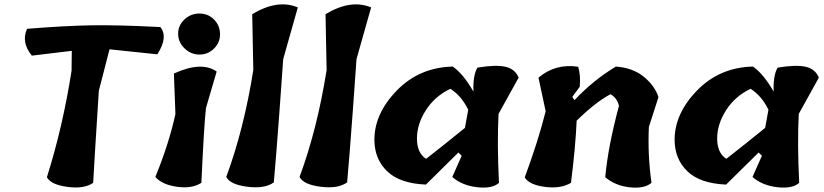

<svg xmlns="http://www.w3.org/2000/svg" viewBox="-20 -860 3776 880"><path d="M309 -627 126 -605Q76 -666 104 -728Q279 -742 399 -744Q519 -746 715 -736Q752 -690 701 -611L482 -634L433 -444Q411 -100 407 -22Q365 7 288.5 -3.5Q212 -14 195 -48Q268 -279 308 -536Z M784 -337 777 -523Q904 -581 973 -532L924 -365Q915 -285 903 -22Q859 6 790.5 -4Q722 -14 692 -49Q754 -200 784 -337ZM988.5 -704.5Q989 -666 961.5 -638Q934 -610 894.5 -610Q855 -610 826 -638Q797 -666 796.5 -704.5Q796 -743 825 -770.5Q854 -798 894 -798Q934 -798 961 -770.5Q988 -743 988.5 -704.5Z M1141 -539 1136 -795Q1252 -865 1345 -826L1278 -589Q1277 -570 1261 -351.5Q1245 -133 1235 -24Q1193 6 1114 -4Q1035 -14 1017 -49Q1098 -268 1141 -539Z M1477 -539 1472 -795Q1588 -865 1681 -826L1614 -589Q1613 -570 1597 -351.5Q1581 -133 1571 -24Q1529 6 1450 -4Q1371 -14 1353 -49Q1434 -268 1477 -539Z M2357 -504 2265 -338Q2258 -201 2267 -22Q2236 6 2166.5 -2Q2097 -10 2053 -49L2096 -146L2081 -161Q1961 -43 1932 -14Q1813 -19 1755 -74.5Q1697 -130 1696 -217Q1695 -338 1798 -444.5Q1901 -551 2055 -555Q2103 -522 2150 -440Q2147 -513 2168 -550Q2252 -564 2296.5 -554Q2341 -544 2357 -504ZM1933 -132Q2019 -199 2111 -274L2126 -357Q2095 -421 2044 -453Q1973 -419 1932 -355Q1891 -291 1891 -225Q1891 -159 1933 -132Z M2998 -415 2954 -278Q2948 -150 2966 -22Q2933 6 2866 -1.5Q2799 -9 2754 -48Q2767 -190 2817 -375Q2808 -412 2778 -428Q2711 -393 2623 -307Q2618 -188 2597 -22Q2550 6 2477.5 -3.5Q2405 -13 2385 -47Q2445 -208 2481 -350L2448 -504Q2526 -570 2630 -554Q2642 -514 2637 -462L2603 -416L2613 -401Q2701 -494 2803 -555Q2881 -549 2931 -508Q2981 -467 2998 -415Z M3733 -504 3641 -338Q3634 -201 3643 -22Q3612 6 3542.5 -2Q3473 -10 3429 -49L3472 -146L3457 -161Q3337 -43 3308 -14Q3189 -19 3131 -74.5Q3073 -130 3072 -217Q3071 -338 3174 -444.5Q3277 -551 3431 -555Q3479 -522 3526 -440Q3523 -513 3544 -550Q3628 -564 3672.5 -554Q3717 -544 3733 -504ZM3309 -132Q3395 -199 3487 -274L3502 -357Q3471 -421 3420 -453Q3349 -419 3308 -355Q3267 -291 3267 -225Q3267 -159 3309 -132Z"/></svg>

Font: Tillana
Style: Bold
Weight: 700
Designer: Lipi Raval (Devanagari, Latin), Jonny Pinhorn (Latin)
Foundry: Indian Type Foundry
Version: Version 2.002;PS 1.0;hotconv 1.0.79;makeotf.lib2.5.61930; tt